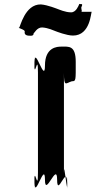

<svg xmlns="http://www.w3.org/2000/svg" viewBox="-20 -1078 601 1042"><path d="M281 -909C286 -907 342 -885 376 -885C472 -885 473 -1014 478 -1014H420C428 -1014 421 -1026 421 -1037C430 -1057 426 -1056 414 -1056C406 -1056 414 -1062 408 -1051C406 -1047 393 -1011 366 -1011C334 -1011 300 -1027 296 -1028C290 -1030 240 -1051 202 -1054C114 -1056 89 -928 84 -928C70 -928 119 -917 114 -906C111 -886 129 -884 146 -884C158 -884 159 -887 162 -892V-896C166 -898 181 -930 209 -929C242 -927 272 -912 281 -909ZM313 -825C290 -825 224 -822 224 -722C224 -620 168 -833 168 -742C168 -642 166 -840 166 -740C166 -630 186 -802 186 -684V-141C186 -23 166 -195 166 -85C166 15 168 -184 168 -84C168 7 224 -205 224 -103C224 -3 290 -203 290 -103C290 -2 344 -193 344 -84C344 16 346 -185 346 -85C346 6 327 -223 327 -141V-684C327 -602 337 -627 370 -637C393 -637 391 -642 391 -742C391 -833 353 -825 313 -825Z"/></svg>

Font: Hussar Przerywany
Style: Regular
Weight: 400
Foundry: Cannot Into Space Fonts
Version: Version 0.982